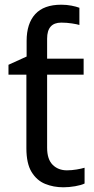

<svg xmlns="http://www.w3.org/2000/svg" viewBox="-20 -785 401 815"><path d="M240 -765Q263 -765 283.5 -761Q304 -757 317 -752V-679Q308 -682 285.5 -685.5Q263 -689 240 -689Q180 -689 180 -621V-536H335V-468H180V-158Q180 -109 203.5 -85.5Q227 -62 264 -62Q284 -62 305 -65.5Q326 -69 339 -73V-6Q325 1 299 5.5Q273 10 249 10Q207 10 171.5 -4.5Q136 -19 114 -55Q92 -91 92 -156V-468H16V-510L93 -545V-611Q93 -685 129.5 -725Q166 -765 240 -765Z"/></svg>

Font: Noto Sans Living
Style: Regular
Weight: 400
Designer: Monotype Design Team
Foundry: Monotype Imaging Inc.
Version: Version 2.013; ttfautohint (v1.8.4.7-5d5b)